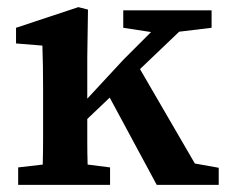

<svg xmlns="http://www.w3.org/2000/svg" viewBox="-20 -519 640 539"><path d="M31 0V-49L100 -57Q101 -95 101 -137Q101 -179 101 -213V-267Q101 -305 100.5 -332.5Q100 -360 99 -391L25 -397V-441L200 -499L227 -492L225 -358V-242L327 -352L404 -429L326 -441V-490H574V-441L483 -430L373 -325L527 -60L594 -48V0H420L288 -245L225 -185Q225 -154 225 -120.5Q225 -87 226 -57L289 -49V0Z"/></svg>

Font: Source Serif 4 SmText Semibold
Style: Regular
Weight: 600
Designer: Frank Grießhammer
Foundry: Adobe
Version: Version 4.005;hotconv 1.1.0;makeotfexe 2.6.0